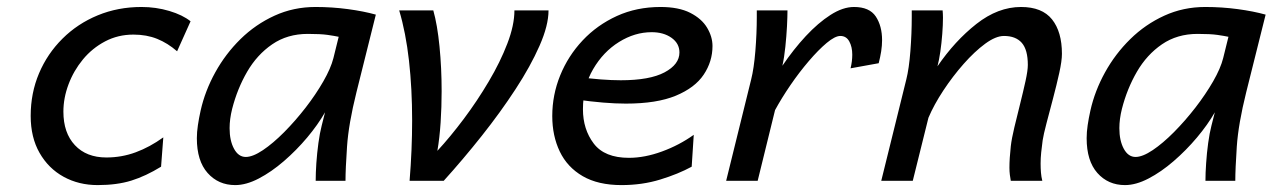

<svg xmlns="http://www.w3.org/2000/svg" viewBox="-20 -518 3645 550"><path d="M447.8 -124.5 441.4 -40.5Q397.9 -13.7 356.4 -0.7Q314.9 12.2 259.8 12.2Q205.6 12.2 162.1 -11.7Q118.7 -35.6 93.3 -80.1Q67.9 -124.5 67.9 -186Q67.9 -251.5 91.8 -307.9Q115.7 -364.3 158.9 -407.2Q202.1 -450.2 260 -474.1Q317.9 -498 385.3 -498Q426.8 -498 465.1 -486.6Q503.4 -475.1 525.9 -457L487.3 -371.1Q460.4 -394.5 430.2 -406.7Q399.9 -418.9 362.3 -418.9Q317.9 -418.9 281 -399.4Q244.1 -379.9 217.5 -347.7Q190.9 -315.4 176.3 -276.4Q161.6 -237.3 161.6 -198.2Q161.6 -137.2 194.6 -102.1Q227.5 -66.9 284.7 -66.9Q328.6 -66.9 368.9 -81.8Q409.2 -96.7 447.8 -124.5Z M969.7 0H884.3Q884.3 -22 886.2 -50.8Q888.2 -79.6 892.1 -108.2Q896 -136.7 901.4 -157.7L911.1 -196.3Q890.6 -160.6 859.9 -124Q829.1 -87.4 793.2 -56.4Q757.3 -25.4 721.2 -6.6Q685.1 12.2 653.8 12.2Q605.5 12.2 574.7 -22.5Q543.9 -57.1 543.9 -122.1Q543.9 -139.6 546.9 -159.4Q549.8 -179.2 554.7 -201.2Q567.4 -257.8 596.7 -310.8Q626 -363.8 668.9 -406Q711.9 -448.2 766.4 -473.1Q820.8 -498 883.8 -498Q931.2 -498 976.6 -491.9Q1022 -485.8 1056.6 -476.1L1001 -253.4Q978.5 -163.1 974.1 -98.1Q969.7 -33.2 969.7 0ZM935.1 -351.6 950.2 -412.6Q939 -415 918.7 -418Q898.4 -420.9 861.8 -420.9Q803.2 -420.9 759.8 -391.1Q716.3 -361.3 688 -312.5Q659.7 -263.7 645 -206.1Q637.7 -176.8 637.7 -150.9Q637.7 -115.2 650.4 -91.8Q663.1 -68.4 684.1 -68.4Q704.1 -68.4 733.2 -87.9Q762.2 -107.4 794.2 -139.6Q826.2 -171.9 855.5 -209.7Q884.8 -247.6 906.2 -284.9Q927.7 -322.3 935.1 -351.6Z M1123.5 -488.3H1221.2Q1232.9 -446.8 1239 -385Q1245.1 -323.2 1245.1 -256.8Q1245.1 -211.4 1242.2 -167.2Q1239.3 -123 1232.9 -85.9Q1270 -126 1308.6 -177.5Q1347.2 -229 1380.1 -284.7Q1413.1 -340.3 1433.3 -393.1Q1453.6 -445.8 1453.6 -488.3H1551.3Q1551.3 -445.3 1525.6 -387Q1500 -328.6 1456.8 -262.5Q1413.6 -196.3 1360.1 -128.9Q1306.6 -61.5 1251 0H1153.3Q1160.6 -89.4 1160.6 -172.9Q1160.6 -263.7 1151.6 -344Q1142.6 -424.3 1123.5 -488.3Z M1967.3 -131.8 1961.4 -40.5Q1922.9 -19.5 1871.3 -3.7Q1819.8 12.2 1760.3 12.2Q1693.4 12.2 1649.2 -13.4Q1605 -39.1 1583.5 -84Q1562 -128.9 1562 -185.5Q1562 -246.1 1584.7 -302Q1607.4 -357.9 1648.9 -402.1Q1690.4 -446.3 1747.1 -472.2Q1803.7 -498 1872.1 -498Q1924.3 -498 1957.3 -481.2Q1990.2 -464.4 2005.6 -438.5Q2021 -412.6 2021 -386.2Q2021 -341.8 1995.8 -304.2Q1970.7 -266.6 1916 -243.9Q1861.3 -221.2 1772.9 -221.2Q1713.4 -221.2 1631.3 -232.9V-297.9Q1668.9 -293 1700.7 -290.5Q1732.4 -288.1 1758.3 -288.1Q1841.3 -288.1 1883.8 -310.8Q1926.3 -333.5 1926.3 -367.7Q1926.3 -393.6 1903.6 -409.7Q1880.9 -425.8 1846.7 -425.8Q1798.3 -425.8 1753.2 -397.7Q1708 -369.6 1679 -319.8Q1649.9 -270 1649.9 -205.1Q1649.9 -147.5 1680.9 -106.7Q1711.9 -65.9 1781.7 -65.9Q1826.7 -65.9 1876.2 -84Q1925.8 -102.1 1967.3 -131.8Z M2150.4 0H2060.1L2131.8 -290.5Q2139.6 -321.3 2143.8 -371.8Q2147.9 -422.4 2147.9 -469.2V-488.3H2235.8Q2235.8 -471.2 2234.4 -442.9Q2232.9 -414.6 2229.7 -384Q2226.6 -353.5 2221.2 -329.6Q2252.9 -376.5 2288.3 -414.6Q2323.7 -452.6 2359.1 -475.3Q2394.5 -498 2426.3 -498Q2470.7 -498 2488.8 -470.7Q2506.8 -443.4 2506.8 -402.8Q2506.8 -387.7 2504.2 -370.8Q2501.5 -354 2497.1 -336.9L2416.5 -322.3Q2421.4 -342.3 2421.4 -361.3Q2421.4 -383.8 2412.8 -399.4Q2404.3 -415 2387.2 -415Q2372.1 -415 2348.1 -395Q2324.2 -375 2296.9 -343Q2269.5 -311 2244.1 -273.9Q2218.8 -236.8 2200.2 -202.6Z M2965.8 0H2875.5Q2874 -7.8 2872.8 -17.3Q2871.6 -26.9 2871.6 -37.6Q2871.6 -64 2875.5 -99.1Q2877.9 -120.6 2885.7 -153.1Q2893.6 -185.5 2902.3 -220.7Q2911.1 -255.9 2917.7 -285.9Q2924.3 -315.9 2924.3 -332Q2924.3 -375.5 2907 -395.3Q2889.6 -415 2856 -415Q2832.5 -415 2802.2 -392.8Q2772 -370.6 2740.5 -335Q2709 -299.3 2682.1 -258.5Q2655.3 -217.8 2639.6 -180.7L2594.7 0H2504.4L2576.2 -290.5Q2584 -321.3 2587.9 -371.8Q2591.8 -422.4 2591.8 -469.2V-488.3H2680.2Q2680.7 -483.9 2680.9 -478.5Q2681.2 -473.1 2681.2 -467.3Q2681.2 -446.8 2679.2 -420.7Q2677.2 -394.5 2673.6 -369.6Q2669.9 -344.7 2665.5 -328.1Q2715.3 -400.9 2777.1 -449.5Q2838.9 -498 2904.8 -498Q2965.3 -498 2993.7 -462.4Q3022 -426.8 3022 -363.8Q3022 -343.8 3014.4 -309.3Q3006.8 -274.9 2996.6 -236.3Q2986.3 -197.8 2977.8 -165Q2969.2 -132.3 2966.8 -116.2Q2964.4 -98.1 2962.6 -81.5Q2960.9 -64.9 2960.9 -49.8Q2960.9 -36.1 2961.9 -23.7Q2962.9 -11.2 2965.8 0Z M3518.6 0H3433.1Q3433.1 -22 3435.1 -50.8Q3437 -79.6 3440.9 -108.2Q3444.8 -136.7 3450.2 -157.7L3460 -196.3Q3439.5 -160.6 3408.7 -124Q3377.9 -87.4 3342 -56.4Q3306.2 -25.4 3270 -6.6Q3233.9 12.2 3202.6 12.2Q3154.3 12.2 3123.5 -22.5Q3092.8 -57.1 3092.8 -122.1Q3092.8 -139.6 3095.7 -159.4Q3098.6 -179.2 3103.5 -201.2Q3116.2 -257.8 3145.5 -310.8Q3174.8 -363.8 3217.8 -406Q3260.7 -448.2 3315.2 -473.1Q3369.6 -498 3432.6 -498Q3480 -498 3525.4 -491.9Q3570.8 -485.8 3605.5 -476.1L3549.8 -253.4Q3527.3 -163.1 3522.9 -98.1Q3518.6 -33.2 3518.6 0ZM3483.9 -351.6 3499 -412.6Q3487.8 -415 3467.5 -418Q3447.3 -420.9 3410.6 -420.9Q3352.1 -420.9 3308.6 -391.1Q3265.1 -361.3 3236.8 -312.5Q3208.5 -263.7 3193.8 -206.1Q3186.5 -176.8 3186.5 -150.9Q3186.5 -115.2 3199.2 -91.8Q3211.9 -68.4 3232.9 -68.4Q3252.9 -68.4 3282 -87.9Q3311 -107.4 3343 -139.6Q3375 -171.9 3404.3 -209.7Q3433.6 -247.6 3455.1 -284.9Q3476.6 -322.3 3483.9 -351.6Z"/></svg>

Font: Andika
Style: Italic
Weight: 400
Italic angle: -14°
Designer: Victor Gaultney, Annie Olsen, Julie Remington, Don Collingsworth, Eric Hays, Becca Hirsbrunner
Foundry: SIL International
Version: Version 6.101